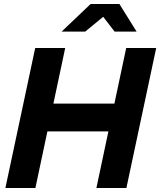

<svg xmlns="http://www.w3.org/2000/svg" viewBox="-20 -940 801 960"><path d="M7 0ZM7 0 156 -700H306L247 -422H552L611 -700H761L612 0H462L522 -283H217L157 0ZM553 -782 496 -856 406 -782H288L433 -920H577L663 -782Z"/></svg>

Font: Rosa Sans
Style: Bold Italic
Weight: 700
Italic angle: -12°
Designer: Pentagram / MCKL
Foundry: Pentagram / MCKL
Version: Version 1.005;September 16, 2019;FontCreator 11.5.0.2425 64-